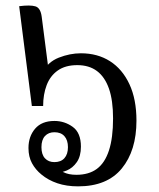

<svg xmlns="http://www.w3.org/2000/svg" viewBox="-20 -654 564 681"><path d="M257 7Q216 7 183.5 -4Q151 -15 127 -35Q106 -52 93.5 -75Q81 -98 81 -129Q81 -170 104.5 -197.5Q128 -225 173 -225Q209 -225 238 -204Q267 -183 267 -134Q267 -100 252.5 -79Q238 -58 216 -49Q194 -40 171 -42V-64Q186 -53 204.5 -43.5Q223 -34 251 -34Q295 -34 323.5 -55Q352 -76 366.5 -120.5Q381 -165 381 -234Q381 -298 366.5 -339.5Q352 -381 324 -402Q296 -423 254 -423Q212 -423 185 -404Q158 -385 145.5 -352Q133 -319 133 -278H93L48 -632Q87 -637 105.5 -631.5Q124 -626 128 -594L154 -392L129 -395Q149 -434 188.5 -449.5Q228 -465 267 -465Q326 -465 370 -437Q414 -409 439 -355.5Q464 -302 464 -226Q464 -120 412 -56.5Q360 7 257 7ZM173 -79Q196 -79 208.5 -93Q221 -107 221 -132Q221 -157 208.5 -171Q196 -185 173 -185Q152 -185 139.5 -171.5Q127 -158 127 -132Q127 -106 139.5 -92.5Q152 -79 173 -79Z"/></svg>

Font: Noto Serif Thai SemiCondensed
Style: Regular
Weight: 400
Width: 4
Designer: Monotype Design Team
Foundry: Monotype Imaging Inc.
Version: Version 2.002